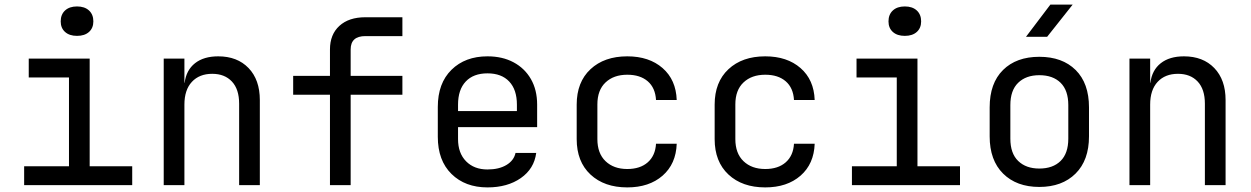

<svg xmlns="http://www.w3.org/2000/svg" viewBox="-20 -805 5440 835"><path d="M85 0V-82H280V-468H105V-550H370V-82H555V0ZM315 -649Q282 -649 263 -666Q244 -683 244 -712Q244 -742 263 -759.5Q282 -777 315 -777Q348 -777 367 -759.5Q386 -742 386 -712Q386 -683 367 -666Q348 -649 315 -649Z M692 0V-550H782V-445H783Q790 -500 828 -530Q866 -560 929 -560Q1012 -560 1061 -509Q1110 -458 1110 -370V0H1020V-354Q1020 -417 988.5 -450.5Q957 -484 903 -484Q847 -484 814.5 -449Q782 -414 782 -350V0Z M1415 0V-393H1255V-475H1415V-590Q1415 -655 1456 -692.5Q1497 -730 1569 -730H1730V-648H1569Q1505 -648 1505 -590V-475H1730V-393H1505V0Z M2100 10Q2003 10 1943.5 -48.5Q1884 -107 1884 -210V-340Q1884 -443 1943.5 -501.5Q2003 -560 2100 -560Q2165 -560 2213.5 -534Q2262 -508 2289 -461Q2316 -414 2316 -350V-252H1972V-200Q1972 -139 2007 -103.5Q2042 -68 2100 -68Q2150 -68 2182.5 -87.5Q2215 -107 2222 -140H2312Q2303 -71 2245 -30.5Q2187 10 2100 10ZM1972 -322H2228V-350Q2228 -415 2194.5 -450.5Q2161 -486 2100 -486Q2039 -486 2005.5 -450.5Q1972 -415 1972 -350Z M2708 10Q2608 10 2548 -46Q2488 -102 2488 -200V-350Q2488 -448 2548 -504Q2608 -560 2708 -560Q2803 -560 2861.5 -509Q2920 -458 2923 -370H2833Q2830 -423 2797 -451.5Q2764 -480 2708 -480Q2649 -480 2613.5 -446.5Q2578 -413 2578 -351V-200Q2578 -138 2613.5 -104Q2649 -70 2708 -70Q2764 -70 2797 -99Q2830 -128 2833 -180H2923Q2920 -92 2861.5 -41Q2803 10 2708 10Z M3308 10Q3208 10 3148 -46Q3088 -102 3088 -200V-350Q3088 -448 3148 -504Q3208 -560 3308 -560Q3403 -560 3461.5 -509Q3520 -458 3523 -370H3433Q3430 -423 3397 -451.5Q3364 -480 3308 -480Q3249 -480 3213.5 -446.5Q3178 -413 3178 -351V-200Q3178 -138 3213.5 -104Q3249 -70 3308 -70Q3364 -70 3397 -99Q3430 -128 3433 -180H3523Q3520 -92 3461.5 -41Q3403 10 3308 10Z M3685 0V-82H3880V-468H3705V-550H3970V-82H4155V0ZM3915 -649Q3882 -649 3863 -666Q3844 -683 3844 -712Q3844 -742 3863 -759.5Q3882 -777 3915 -777Q3948 -777 3967 -759.5Q3986 -742 3986 -712Q3986 -683 3967 -666Q3948 -649 3915 -649Z M4500 8Q4401 8 4342.5 -50Q4284 -108 4284 -212V-338Q4284 -443 4342 -500.5Q4400 -558 4500 -558Q4600 -558 4658 -500.5Q4716 -443 4716 -338V-212Q4716 -108 4657.5 -50Q4599 8 4500 8ZM4500 -72Q4559 -72 4592.5 -105Q4626 -138 4626 -202V-348Q4626 -412 4592.5 -445Q4559 -478 4500 -478Q4442 -478 4408 -445Q4374 -412 4374 -348V-202Q4374 -138 4408 -105Q4442 -72 4500 -72ZM4442 -645 4548 -785H4645L4534 -645Z M4892 0V-550H4982V-445H4983Q4990 -500 5028 -530Q5066 -560 5129 -560Q5212 -560 5261 -509Q5310 -458 5310 -370V0H5220V-354Q5220 -417 5188.5 -450.5Q5157 -484 5103 -484Q5047 -484 5014.5 -449Q4982 -414 4982 -350V0Z"/></svg>

Font: JetBrains Mono NL
Style: Regular
Weight: 400
Monospace: yes
Designer: Philipp Nurullin, Konstantin Bulenkov
Foundry: JetBrains
Version: Version 2.305; ttfautohint (v1.8.4.7-5d5b)